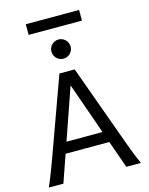

<svg xmlns="http://www.w3.org/2000/svg" viewBox="-153 -1180 988 1274"><g transform="rotate(-15 340.5 -543.0)"><path d="M334.5 -617.7 211.4 -263.7H459ZM19.5 0Q25.9 -14.6 32.7 -30.8Q39.6 -46.9 47.6 -67.1Q55.7 -87.4 65.4 -113.3Q75.2 -139.2 87.9 -173.3L283.2 -712.9H388.2L583.5 -173.3Q595.7 -139.2 605.5 -113.3Q615.2 -87.4 623.5 -67.1Q631.8 -46.9 638.7 -30.8Q645.5 -14.6 651.9 0H551.8L485.4 -188H185.1L119.6 0ZM269.5 -866.7Q269.5 -880.4 274.7 -892.3Q279.8 -904.3 288.8 -913.3Q297.9 -922.4 309.8 -927.5Q321.8 -932.6 335.4 -932.6Q349.1 -932.6 361.1 -927.5Q373 -922.4 382.1 -913.3Q391.1 -904.3 396.2 -892.3Q401.4 -880.4 401.4 -866.7Q401.4 -853 396.2 -841.1Q391.1 -829.1 382.1 -820.1Q373 -811 361.1 -805.9Q349.1 -800.8 335.4 -800.8Q321.8 -800.8 309.8 -805.9Q297.9 -811 288.8 -820.1Q279.8 -829.1 274.7 -841.1Q269.5 -853 269.5 -866.7ZM152.3 -1086.4H518.6V-1013.2H152.3Z"/></g></svg>

Font: Andika FrenchTight
Style: Regular
Weight: 400
Designer: Victor Gaultney, Annie Olsen, Julie Remington, Don Collingsworth, Eric Hays, Becca Hirsbrunner
Foundry: SIL International
Version: Version 5.000 ; Dig1 Dig4Opn Dig7 LnSpcTght